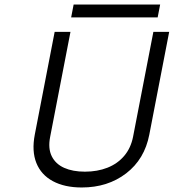

<svg xmlns="http://www.w3.org/2000/svg" viewBox="-20 -821 769 850"><path d="M134 -225 222 -680H292L202 -215Q192 -164 209 -129.5Q226 -95 264 -78Q302 -61 356 -61Q411 -61 455.5 -78.5Q500 -96 529.5 -130.5Q559 -165 569 -215L659 -680H729L641 -225Q620 -116 538.5 -53.5Q457 9 342 9Q266 9 214 -19Q162 -47 141 -99.5Q120 -152 134 -225ZM306 -801H689L678 -744H295Z"/></svg>

Font: Teachers[wght] Italic
Style: Regular
Weight: 400
Designer: Alfredo Marco Pradil & Chank Diesel
Version: Version 1.000;Glyphs 3.1.2 (3151)